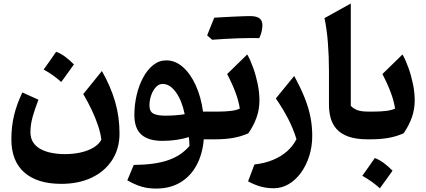

<svg xmlns="http://www.w3.org/2000/svg" viewBox="-20 -804 2458 1108"><path d="M564.8 2.4Q550.6 29.3 519.4 47.7Q488.3 66.2 445.8 75.8Q403.3 85.4 354.9 85.4Q314.9 85.4 279 78.5Q243 71.7 215.3 56.9Q187.6 42.1 171.6 17.9Q155.6 -6.3 155.6 -41.6Q155.6 -84.4 168.7 -130.9Q181.8 -177.4 201.9 -228.6L109 -270.5Q76.3 -201.9 61 -137.7Q45.6 -73.5 45.6 -0.3Q45.6 125.8 120.5 191.4Q195.3 257 333.7 257Q433.6 257 509.2 221.1Q584.7 185.2 627.2 119.7Q669.7 54.1 669.7 -34.3Q669.7 -130.4 644.1 -217.9Q618.6 -305.4 568.1 -394.1L460.5 -261.3Q488.2 -214.4 510.3 -167.3Q532.4 -120.3 546.6 -77Q560.9 -33.8 564.8 2.4ZM304 -505.3Q286.4 -479.8 268.6 -454.3Q250.9 -428.8 231.9 -402.9Q260.5 -387.2 285.8 -369Q311 -350.9 333.4 -330.8Q352.6 -356.8 370.7 -382.1Q388.8 -407.4 406.5 -432.3Q382.4 -456.9 356.8 -476.1Q331.3 -495.2 304 -505.3Z M918.4 -319.6Q960.4 -319.6 994.8 -272.3Q1029.2 -225 1045.9 -145Q1020.1 -140.8 990.3 -138.6Q960.6 -136.5 933.8 -136.5Q888.1 -136.5 865.3 -148.4Q842.5 -160.3 842.5 -195.5Q842.5 -225.9 852.5 -254.4Q862.5 -282.9 879.7 -301.3Q896.9 -319.6 918.4 -319.6ZM939.5 -455.6Q897.6 -455.6 863.6 -428.3Q829.6 -400.9 805.4 -355.4Q781.2 -310 768.3 -254Q755.4 -197.9 755.4 -140.6Q755.4 -63 796 -27.1Q836.5 8.9 916.6 8.9Q959.5 8.9 998.4 3.1Q1037.3 -2.6 1069.8 -12.8Q1071.4 1 1072.3 12.9Q1073.2 24.9 1073.4 38.3Q1025.8 94.6 949.5 120.7Q873.2 146.8 751.8 147.8L714.8 236.7Q746.8 254.9 773.8 265.3Q800.7 275.7 826.5 279.9Q852.3 284.2 879.9 284.2Q962.7 284.2 1022 248Q1081.2 211.8 1115.2 147.7Q1149.3 83.5 1155.9 0H1206.7V-160.1H1151.6Q1140 -244.9 1109.5 -311.8Q1079.1 -378.7 1035.3 -417.2Q991.5 -455.6 939.5 -455.6Z M1422 -584.4Q1437.1 -584.4 1447.2 -584.3Q1457.4 -584.1 1464.2 -584.1Q1471 -584.1 1476.4 -583.9Q1485.5 -603.4 1489.9 -622.5Q1494.3 -641.5 1494.3 -658Q1494.3 -685.3 1477.5 -698.2Q1460.7 -711.2 1423 -711.2Q1381.5 -693.1 1339.9 -674.4Q1298.3 -655.8 1257.3 -637.2Q1216.2 -618.7 1175.4 -599.9Q1182.9 -593.5 1190.2 -587Q1197.5 -580.5 1204.2 -574.6Q1238.5 -577.2 1278.5 -579.5Q1318.4 -581.8 1356.2 -583.1Q1394 -584.4 1422 -584.4ZM1204.2 -574.6Q1240.9 -597 1277.4 -619.5Q1313.9 -641.9 1350.3 -664.9Q1386.6 -688 1423 -711.2Q1410 -711.2 1386.1 -710.4Q1362.2 -709.6 1332.8 -708.2Q1303.4 -706.8 1272.9 -705.2Q1242.5 -703.7 1216.5 -701.9Q1206.1 -676.6 1195.9 -651.4Q1185.8 -626.1 1175.4 -599.9Q1182.9 -593.5 1190.2 -587Q1197.5 -580.5 1204.2 -574.6ZM1206.5 0H1221.5Q1279.7 0 1325.9 -8.2Q1372 -16.3 1413.5 -35Q1445 -81.1 1461.1 -127.6Q1477.2 -174.1 1477.2 -223.8Q1477.2 -269.6 1467.4 -318.2Q1457.5 -366.9 1441.5 -411.7Q1425.5 -456.4 1406.9 -489.8L1290.7 -376.6Q1318.7 -324.1 1338.1 -272.8Q1357.5 -221.4 1363.9 -177.4Q1343.4 -167.6 1312 -163.9Q1280.6 -160.1 1244.1 -160.1H1206.5Q1196.8 -160.1 1191.9 -152.1Q1187.1 -144.2 1187.1 -123.7V-36.4Q1187.1 -15.9 1191.9 -8Q1196.8 0 1206.5 0Z M1781.9 -19.9Q1781.9 -75.9 1771.4 -129Q1761 -182 1738.2 -239.4Q1715.4 -296.9 1677.7 -365.6L1571.9 -235.9Q1615.9 -171.4 1644.3 -115.7Q1672.7 -59.9 1690.9 -1.1Q1670.6 39.2 1635.7 69.7Q1600.8 100.3 1553.5 119.5Q1506.2 138.7 1448.3 145.1L1411.6 242.7Q1452.5 264.2 1486.9 273.3Q1521.3 282.4 1559.6 282.4Q1605.5 282.4 1645.7 258.7Q1685.8 235.1 1716.4 193.4Q1746.9 151.7 1764.4 96.9Q1781.9 42.1 1781.9 -19.9Z M2004.4 -783.7 1852.6 -699.5Q1866.1 -635.8 1872.2 -557.5Q1878.4 -479.1 1878.4 -393.3V-199.7Q1878.4 -158.8 1888.2 -122.8Q1898 -86.8 1922.7 -59.1Q1947.3 -31.5 1991 -15.7Q2034.7 0 2102.3 0H2102.8V-160.1H2102.3Q2063.7 -160.1 2041.2 -168.9Q2018.8 -177.7 2004.4 -193.1Z M2142.8 108Q2125.2 133.6 2107.5 159Q2089.7 184.5 2070.8 210.4Q2099.3 226.2 2124.6 244.3Q2149.9 262.4 2172.2 282.5Q2191.4 256.6 2209.5 231.3Q2227.7 206 2245.3 181Q2221.2 156.4 2195.7 137.3Q2170.1 118.1 2142.8 108ZM2102.5 0H2117.5Q2175.7 0 2221.9 -8.2Q2268 -16.3 2309.5 -35Q2341 -81.1 2357.1 -127.6Q2373.2 -174.1 2373.2 -223.8Q2373.2 -269.6 2363.4 -318.2Q2353.5 -366.9 2337.5 -411.7Q2321.5 -456.4 2302.9 -489.8L2186.7 -376.6Q2214.7 -324.1 2234.1 -272.8Q2253.5 -221.4 2259.9 -177.4Q2239.4 -167.6 2208 -163.9Q2176.6 -160.1 2140.1 -160.1H2102.5Q2092.8 -160.1 2087.9 -152.1Q2083.1 -144.2 2083.1 -123.7V-36.4Q2083.1 -15.9 2087.9 -8Q2092.8 0 2102.5 0Z"/></svg>

Font: Pinar-VF-FD
Style: Regular
Weight: 300
Designer: Amin Abedi
Version: Version 3.0